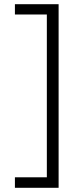

<svg xmlns="http://www.w3.org/2000/svg" viewBox="-20 -735 381 914"><path d="M51 109V159H259V-715H51V-666H203V109Z"/></svg>

Font: Noto Sans Bengali SemiCondensed Light
Style: Regular
Weight: 300
Width: 4
Designer: Joana Ranito - Universal Thirst; Jelle Bosma - Monotype Design Team
Foundry: Universal Thirst ehf.
Version: Version 3.000